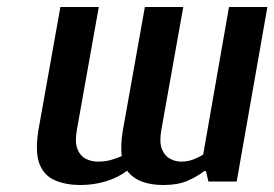

<svg xmlns="http://www.w3.org/2000/svg" viewBox="-20 -520 786 550"><path d="M210 10Q170 10 138.5 -3Q107 -16 93.5 -49.5Q80 -83 90 -147L153 -500H263L200 -147Q194 -112 202 -92.5Q210 -73 226 -65Q242 -57 261 -57Q281 -57 298.5 -62Q316 -67 329 -73Q327 -84 327.5 -104.5Q328 -125 332 -147L395 -500H505L442 -147Q436 -112 444 -92.5Q452 -73 467.5 -65Q483 -57 499 -57Q518 -57 534.5 -63.5Q551 -70 562 -77L636 -500H746L658 0H577L570 -30H565Q545 -14 517 -2Q489 10 448 10Q412 10 386 0Q360 -10 344 -31Q318 -11 283 -0.5Q248 10 210 10Z"/></svg>

Font: Cuprum SemiBold
Style: Italic
Weight: 600
Italic angle: -10°
Version: Version 3.000